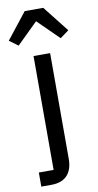

<svg xmlns="http://www.w3.org/2000/svg" viewBox="-143 -816 544 1061"><g transform="rotate(-10 129.0 -285.5)"><path d="M77 -771 -38 -625 11 -589 129 -705 247 -589 296 -625 181 -771ZM-1 200H56C138 200 175 151 175 75V-518H82V121H-1Z"/></g></svg>

Font: IBM Plex Thai Text
Style: Regular
Weight: 450
Designer: Mike Abbink, Paul van der Laan, Pieter van Rosmalen, Ben Mitchell, Mark Frömberg
Foundry: Bold Monday
Version: Version 1.0